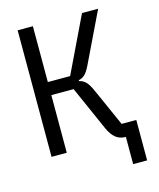

<svg xmlns="http://www.w3.org/2000/svg" viewBox="-124 -786 848 1023"><g transform="rotate(-15 300.0 -274.0)"><path d="M482 0Q449 0 426.5 -18Q404 -36 387 -74L279 -318H156V0H72V-698H156V-390H279L427 -698H516L383 -422Q366 -387 351 -373.5Q336 -360 318 -357V-352Q340 -347 355 -331.5Q370 -316 388 -275L478 -73H559V150H482Z"/></g></svg>

Font: PlemolJP35 Console
Style: Regular
Weight: 400
Version: v2.0.3; ttfautohint (v1.8.4.7-5d5b-dirty) -l 6 -r 45 -G 200 